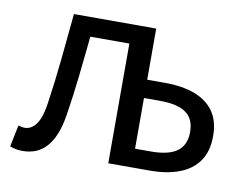

<svg xmlns="http://www.w3.org/2000/svg" viewBox="-61 -569 856 662"><g transform="rotate(10 367.5 -238.0)"><path d="M54.5 9.5Q41.2 9.5 31 7.4Q20.9 5.4 10.3 1.3L25.7 -74.4Q31 -73.4 36.3 -71.9Q41.5 -70.4 47.9 -70.4Q71.3 -70.4 88.3 -93.6Q105.3 -116.8 112.7 -170.7Q123.8 -246.7 131.8 -325.6Q139.7 -404.6 147.5 -486.1H435.6V-307H499.8Q557.6 -307 601.3 -291Q645 -275 669.1 -241.6Q693.2 -208.2 693.2 -154.9Q693.2 -101.2 669.1 -66.9Q645 -32.6 601.3 -16.3Q557.6 0 499.8 0H353.4V-419.1H216.8Q209.6 -348 201.9 -278Q194.2 -208 183 -137.6Q171.4 -64.6 139.8 -27.6Q108.2 9.5 54.5 9.5ZM435.6 -65.5H491.2Q552.9 -65.5 582.8 -87.3Q612.6 -109.1 612.6 -155.2Q612.6 -201 582.8 -222Q552.9 -243 491.2 -243H435.6Z"/></g></svg>

Font: Source Sans 3 VF
Style: Regular
Weight: 200
Designer: Paul D. Hunt
Foundry: Adobe
Version: Version 3.046;hotconv 1.0.118;makeotfexe 2.5.65603